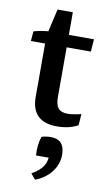

<svg xmlns="http://www.w3.org/2000/svg" viewBox="-82 -503 437 779"><g transform="rotate(10 137.0 -113.0)"><path d="M169.9 5.9Q64.5 5.9 64.5 -97.2V-333.5L68.8 -368.2L90.3 -461.4H153.3V-111.8Q153.3 -80.6 165 -66.4Q176.8 -52.2 203.1 -52.2Q225.1 -52.2 259.3 -60.5L255.9 -14.2Q220.2 5.9 169.9 5.9ZM5.9 -316.9 9.3 -357.4Q36.6 -365.2 68.8 -368.2H256.8L252.9 -316.9ZM120.1 234.4 101.1 211.4Q134.8 192.9 148.9 169.4Q160.6 150.4 160.6 116.7L182.6 136.7H106.9Q104 91.8 115.7 58.6Q123.5 55.7 134 54.2Q144.5 52.7 152.8 52.7Q210.9 52.7 210.9 115.2Q210.9 154.3 186.8 186Q162.6 217.8 120.1 234.4Z"/></g></svg>

Font: Markazi Text Medium
Style: Regular
Weight: 500
Designer: Borna Izadpanah (Arabic designer), Fiona Ross (Arabic design director) and Florian Runge (Latin designer)
Foundry: Borna Izadpanah and Florian Runge
Version: Version 1.001